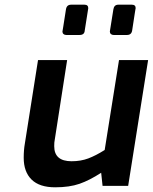

<svg xmlns="http://www.w3.org/2000/svg" viewBox="-20 -792 651 818"><path d="M81 -120Q81 -153 86 -181L142 -536H266L213 -195Q211 -187 211 -169Q211 -105 285 -105Q324 -105 356 -117Q388 -129 426 -153L487 -536H611L526 0H417L411 -56Q362 -24 319 -9Q276 6 215 6Q148 6 114.5 -27Q81 -60 81 -120ZM246 -658Q246 -655 261 -752Q264 -772 283 -772H340Q356 -772 356 -757L341 -662Q340 -643 319 -643H262Q255 -643 250.5 -647Q246 -651 246 -658ZM448 -658 463 -752Q466 -772 484 -772H542Q558 -772 558 -757Q558 -761 543 -662Q540 -643 521 -643H464Q457 -643 452.5 -647Q448 -651 448 -658Z"/></svg>

Font: Exo SemiBold
Style: Italic
Weight: 600
Italic angle: -9°
Designer: Natanael Gama
Foundry: Natanael Gama
Version: Version 1.500; ttfautohint (v1.6)